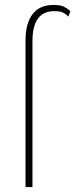

<svg xmlns="http://www.w3.org/2000/svg" viewBox="-20 -755 304 775"><path d="M83 0V-591Q83 -661 111.5 -698Q140 -735 196 -735Q224 -735 238 -728Q252 -721 264 -710L256 -688Q244 -700 232.5 -705Q221 -710 199 -710Q111 -710 111 -589V0Z"/></svg>

Font: Work Sans ExtraLight
Style: Regular
Weight: 200
Designer: Wei Huang
Foundry: Wei Huang
Version: Version 2.010; ttfautohint (v1.8.3)